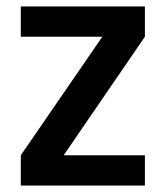

<svg xmlns="http://www.w3.org/2000/svg" viewBox="-20 -571 511 591"><path d="M176 -93H426V0H44V-93L295 -458H44V-551H426V-458Z"/></svg>

Font: IBM-Poppins
Style: Poppins-Medium
Weight: 500
Designer: Mike Abbink, Paul van der Laan, Pieter van Rosmalen, Ben Mitchell, Mark Frömberg
Foundry: Bold Monday
Version: Version 1.1